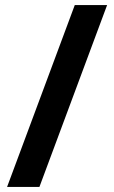

<svg xmlns="http://www.w3.org/2000/svg" viewBox="-20 -737 450 760"><path d="M404 -717 136 3H8L276 -717Z"/></svg>

Font: Noto Sans Thai SemiCondensed
Style: Bold
Weight: 700
Width: 4
Designer: Monotype Design Team
Foundry: Monotype Imaging Inc.
Version: Version 2.001